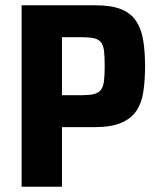

<svg xmlns="http://www.w3.org/2000/svg" viewBox="-20 -708 598 728"><path d="M62 0V-688H341Q401 -688 438 -673.5Q475 -659 495 -630Q515 -601 522.5 -558Q530 -515 530 -457Q530 -403 523.5 -360Q517 -317 497 -287.5Q477 -258 439 -242Q401 -226 340 -226H215V0ZM215 -347H289Q318 -347 335 -351Q352 -355 361.5 -366Q371 -377 374 -399Q377 -421 377 -457Q377 -493 374.5 -514.5Q372 -536 363 -547.5Q354 -559 336.5 -563Q319 -567 290 -567H215Z"/></svg>

Font: Saira SemiCondensed
Style: Bold
Weight: 700
Width: 4
Designer: Hector Gatti with collaboration of the Omnibus-Type team
Foundry: Omnibus-Type
Version: Version 1.101